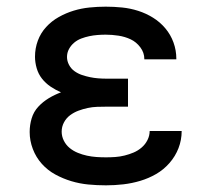

<svg xmlns="http://www.w3.org/2000/svg" viewBox="-20 -548 640 576"><path d="M298 8Q271 8 245 5.5Q219 3 194 -4.5Q169 -12 146 -24.5Q123 -37 105.5 -56.5Q88 -76 78.5 -101Q69 -126 69 -152Q69 -173 75 -193Q81 -213 95 -228Q109 -243 126.5 -253.5Q144 -264 163 -271Q147 -278 132 -288Q117 -298 106 -312Q95 -326 90 -343.5Q85 -361 85 -378Q85 -403 93.5 -426Q102 -449 118.5 -467Q135 -485 156.5 -497Q178 -509 201 -516Q224 -523 248.5 -525.5Q273 -528 297 -528Q322 -528 346.5 -525.5Q371 -523 394.5 -515.5Q418 -508 439 -495Q460 -482 476 -463Q492 -444 500.5 -420.5Q509 -397 509 -372V-370H413V-371Q413 -390 401 -406Q389 -422 372 -430Q355 -438 335.5 -441Q316 -444 297 -444Q285 -444 272.5 -443Q260 -442 248 -439.5Q236 -437 224 -432.5Q212 -428 202.5 -420Q193 -412 187 -401Q181 -390 181 -377Q181 -365 187 -353.5Q193 -342 203.5 -334.5Q214 -327 226 -323Q238 -319 250 -316.5Q262 -314 274.5 -313Q287 -312 300 -312H364V-228H300Q286 -228 271.5 -227.5Q257 -227 243 -224Q229 -221 215.5 -216Q202 -211 190.5 -202.5Q179 -194 172 -181Q165 -168 165 -153Q165 -139 171.5 -126Q178 -113 189 -104Q200 -95 213.5 -89.5Q227 -84 241 -81Q255 -78 269 -77Q283 -76 298 -76Q312 -76 326 -77Q340 -78 354 -81.5Q368 -85 381 -90.5Q394 -96 405 -105.5Q416 -115 422.5 -128Q429 -141 429 -155H525Q525 -128 515.5 -103.5Q506 -79 488.5 -59Q471 -39 448.5 -26Q426 -13 401 -5.5Q376 2 350 5Q324 8 298 8Z"/></svg>

Font: Iosevka Aile Medium
Style: Regular
Weight: 500
Designer: Belleve Invis
Foundry: Belleve Invis
Version: Version 27.3.5; ttfautohint (v1.8.4)